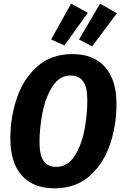

<svg xmlns="http://www.w3.org/2000/svg" viewBox="-20 -1003 664 1040"><path d="M611 -439Q611 -325 576 -221Q541 -117 465.5 -50Q390 17 274 17Q160 17 98 -52.5Q36 -122 36 -253Q36 -366 71 -470.5Q106 -575 181.5 -642.5Q257 -710 373 -710Q487 -710 549 -640Q611 -570 611 -439ZM194 -233Q194 -162 216.5 -130.5Q239 -99 284 -99Q346 -99 384 -158Q422 -217 437.5 -300Q453 -383 453 -460Q453 -530 430.5 -562Q408 -594 363 -594Q302 -594 264 -534.5Q226 -475 210 -391.5Q194 -308 194 -233ZM365 -983 456 -934 329 -757 257 -789ZM522 -983 613 -931 479 -752 408 -789Z"/></svg>

Font: Fira Sans Condensed
Style: Bold Italic
Weight: 700
Width: 3
Italic angle: -8°
Designer: Carrois Corporate & Edenspiekermann AG
Foundry: Carrois Corporate GbR & Edenspiekermann AG
Version: Version 4.203